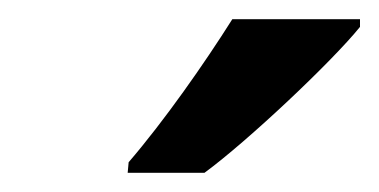

<svg xmlns="http://www.w3.org/2000/svg" viewBox="-20 -786 395 200"><path d="M114 -617 113 -606H193C238 -639 326 -722 355 -758V-766H222C193 -720 151 -660 114 -617Z"/></svg>

Font: Noto Sans SemiCondensed SemiBold
Style: Italic
Weight: 600
Width: 4
Italic angle: -12°
Designer: Monotype Design Team
Foundry: Monotype Imaging Inc.
Version: Version 2.013